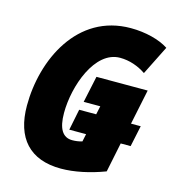

<svg xmlns="http://www.w3.org/2000/svg" viewBox="-109 -815 830 916"><g transform="rotate(15 306.0 -357.0)"><path d="M275 10C340 10 416 -6 490 -34L520 -180H569L591 -284H543L579 -457H326L298 -326H380L371 -284H287L266 -180H349L341 -142C323 -137 309 -135 292 -135C245 -135 221 -173 221 -251C221 -383 287 -574 412 -574C459 -574 503 -558 540 -533L612 -677C568 -706 498 -724 425 -724C161 -724 41 -465 41 -239C41 -79 121 10 275 10Z"/></g></svg>

Font: Noto Sans Condensed Black
Style: Italic
Weight: 900
Width: 3
Italic angle: -12°
Designer: Monotype Design Team
Foundry: Monotype Imaging Inc.
Version: Version 2.013